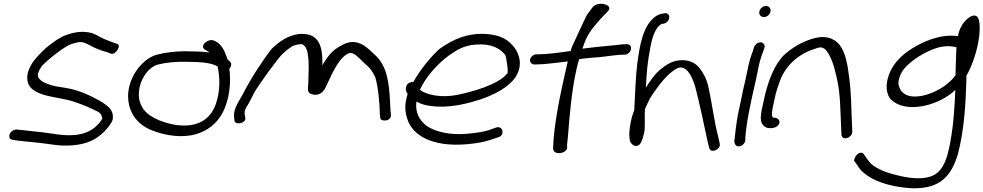

<svg xmlns="http://www.w3.org/2000/svg" viewBox="-20 -741 5250 1025"><path d="M582 -106C587 -143 568 -165 545 -181C537 -188 525 -196 512 -203C464 -230 404 -259 335 -271L274 -281C246 -287 211 -300 198 -312C185 -324 179 -331 184 -352C187 -361 192 -372 201 -385C209 -396 234 -419 273 -450C312 -480 342 -499 359 -505C387 -515 409 -520 430 -513L461 -499C485 -484 517 -472 550 -463L568 -456C584 -447 602 -463 610 -480C616 -490 618 -505 599 -509L579 -516C567 -521 555 -525 543 -530C519 -539 501 -553 473 -564H472C426 -577 380 -571 333 -554C301 -543 267 -519 224 -484C187 -449 163 -422 152 -404C141 -386 133 -369 129 -354C99 -225 265 -230 363 -202C414 -186 470 -162 506 -143C520 -133 523 -126 526 -107C500 -64 457 -29 386 -21C314 -13 253 -31 186 -37C148 -40 112 -46 83 -48L66 -50C65 -50 51 -46 46 -42C30 -32 27 -14 32 -3C35 1 39 4 47 5L63 8C90 11 126 16 165 19C210 23 260 32 307 36H308C425 40 489 10 537 -39C553 -55 575 -81 582 -104Z M684 -139C703 -100 740 -64 796 -43C845 -25 917 -6 997 -18C1089 -34 1156 -92 1185 -178C1208 -240 1210 -306 1207 -354L1204 -373C1214 -384 1219 -401 1208 -412L1195 -423C1194 -430 1190 -436 1188 -443C1179 -469 1163 -501 1138 -516L1127 -522C1096 -542 1041 -497 1074 -476L1088 -468C1092 -467 1093 -465 1097 -461C1066 -465 1030 -467 992 -467C924 -469 862 -461 813 -448C764 -433 720 -388 694 -341C652 -262 659 -188 684 -139ZM821 -396C864 -407 921 -413 977 -411C1052 -411 1109 -406 1142 -386C1153 -332 1158 -260 1132 -185C1103 -104 1036 -58 918 -74C831 -89 760 -125 737 -173C729 -188 724 -202 722 -219C714 -296 762 -378 821 -396Z M1804 -499C1754 -475 1725 -435 1701 -392C1702 -457 1699 -540 1624 -557C1574 -568 1525 -549 1495 -531C1474 -519 1453 -502 1431 -481C1413 -459 1388 -424 1354 -372C1302 -292 1292 -265 1257 -204C1239 -174 1226 -146 1230 -112L1232 -96C1235 -71 1299 -83 1289 -115L1286 -131C1284 -151 1291 -162 1305 -185V-186H1306C1315 -203 1326 -223 1337 -246C1354 -279 1462 -428 1488 -453C1506 -470 1521 -482 1535 -490V-491C1547 -498 1558 -501 1568 -503C1594 -508 1596 -505 1609 -492C1616 -481 1623 -465 1624 -445V-444C1631 -404 1627 -346 1626 -303C1624 -261 1616 -243 1653 -236C1699 -229 1715 -266 1727 -293C1755 -352 1788 -430 1838 -455C1860 -465 1877 -449 1895 -433L1927 -402C1953 -382 1970 -359 1984 -327C1999 -276 2007 -189 2008 -128L2010 -111C2011 -106 2014 -102 2020 -100C2039 -93 2066 -101 2067 -124V-125L2066 -145H2065C2064 -156 2064 -176 2062 -202C2057 -296 2047 -385 1987 -443C1953 -472 1894 -552 1804 -499Z M2155 -292C2139 -269 2149 -250 2156 -239C2139 -184 2141 -148 2154 -107C2181 -19 2286 45 2473 29C2529 24 2567 16 2597 6L2639 -8C2677 -17 2665 -70 2632 -61H2631L2589 -46C2564 -38 2526 -32 2476 -27C2378 -18 2299 -39 2255 -71C2217 -102 2196 -142 2203 -199C2228 -184 2262 -175 2313 -172C2398 -168 2478 -189 2541 -209C2618 -235 2692 -272 2733 -330V-331C2773 -394 2752 -452 2727 -486C2704 -516 2673 -544 2613 -555C2489 -576 2397 -531 2325 -479C2276 -434 2223 -368 2187 -304C2171 -304 2159 -296 2155 -292ZM2221 -262 2223 -264C2252 -329 2315 -399 2374 -443C2420 -476 2459 -499 2520 -503C2606 -510 2652 -480 2677 -448C2683 -439 2698 -341 2686 -347C2669 -325 2637 -306 2606 -292V-291H2605C2552 -267 2491 -249 2424 -235C2337 -217 2256 -234 2221 -262Z M2851 -451H2844C2828 -451 2813 -438 2810 -424C2807 -409 2818 -397 2832 -397H2840C2891 -397 2945 -406 3011 -413L3002 -374C2970 -234 2937 -76 2933 43V54C2935 90 3008 80 3008 45L3007 35C3007 30 3010 13 3012 -13C3020 -115 3031 -255 3058 -373C3062 -391 3066 -408 3072 -425C3107 -431 3148 -433 3190 -437C3233 -442 3279 -449 3305 -449H3314C3329 -449 3344 -460 3348 -476C3352 -492 3344 -505 3327 -505H3318C3301 -505 3275 -501 3275 -501C3234 -497 3156 -490 3088 -481C3088 -483 3091 -483 3091 -485V-486C3114 -557 3136 -583 3186 -640L3226 -682C3258 -715 3175 -738 3145 -704L3113 -661C3108 -653 3033 -490 3033 -490C3030 -483 3029 -476 3027 -469C2969 -460 2898 -451 2851 -451Z M3521 -614C3561 -621 3564 -677 3526 -670C3514 -668 3501 -666 3485 -657C3410 -608 3395 -493 3382 -401C3375 -352 3369 -220 3366 -153C3359 -135 3352 -114 3349 -97C3339 -54 3336 -12 3345 17C3349 22 3365 50 3391 33C3408 24 3420 -38 3420 -38C3425 -75 3420 -116 3423 -158C3423 -159 3425 -161 3426 -165L3438 -191C3444 -205 3451 -218 3460 -232C3497 -286 3543 -350 3597 -377C3602 -379 3607 -381 3615 -381C3639 -378 3652 -363 3665 -342C3674 -326 3684 -303 3692 -276C3715 -187 3740 -69 3758 16L3766 48C3774 82 3831 56 3822 25L3815 -8C3793 -88 3780 -200 3760 -285C3753 -314 3741 -338 3729 -357C3709 -388 3685 -417 3626 -420H3625C3570 -420 3536 -395 3504 -369C3473 -343 3450 -308 3428 -273C3433 -366 3436 -402 3452 -488C3462 -543 3479 -597 3514 -614Z M4058 -650C4074 -650 4089 -662 4093 -678C4097 -695 4086 -709 4069 -709C4052 -709 4038 -696 4034 -680C4030 -663 4042 -650 4058 -650ZM3900 8C3900 19 3902 29 3909 35C3926 51 3959 30 3959 6V-4C3964 -86 3989 -200 4011 -295C4017 -320 4021 -343 4026 -365V-366C4032 -401 4042 -435 4053 -463L4060 -482C4064 -491 4062 -499 4059 -504C4047 -526 4015 -512 4007 -492L4006 -491L4000 -471C3988 -440 3977 -404 3970 -364C3965 -342 3961 -320 3955 -295C3949 -270 3943 -244 3938 -216L3920 -132C3912 -93 3904 -23 3901 6Z M4143 -307C4172 -388 4238 -448 4317 -476H4319C4349 -488 4363 -493 4381 -481C4391 -474 4399 -461 4409 -443C4420 -422 4430 -396 4437 -366C4460 -280 4464 -230 4468 -120L4472 -24C4472 13 4528 -2 4530 -37L4526 -135C4523 -247 4519 -299 4505 -386C4495 -438 4481 -496 4435 -526C4390 -553 4344 -545 4293 -526C4241 -506 4199 -478 4163 -445C4115 -394 4087 -322 4066 -243L4052 -180C4043 -141 4033 -94 4054 -73C4063 -63 4073 -57 4088 -57H4098C4118 -57 4138 -70 4141 -85C4144 -100 4131 -113 4111 -113H4107C4097 -121 4101 -148 4108 -180L4122 -243C4128 -264 4134 -284 4143 -307Z M4545 124 4566 155C4610 214 4714 257 4851 264C5003 268 5060 194 5094 81C5129 -54 5135 -193 5139 -308V-321V-336C5165 -381 5188 -444 5200 -503C5208 -539 5211 -576 5210 -600C5209 -614 5210 -666 5173 -657C5169 -656 5164 -654 5160 -652C5126 -631 5101 -592 5094 -548C4999 -562 4905 -517 4849 -482C4799 -451 4758 -412 4734 -362C4708 -306 4707 -256 4728 -220C4757 -182 4819 -157 4913 -176C4980 -190 5039 -222 5080 -261C5077 -189 5072 -97 5060 -24C5044 81 5024 177 4948 201H4947L4946 202C4891 219 4821 208 4767 194C4699 178 4640 152 4616 117L4594 86C4590 80 4586 74 4577 74C4563 74 4545 90 4540 112C4539 117 4541 121 4545 124ZM4776 -298C4780 -338 4798 -369 4827 -395C4862 -428 4913 -460 4966 -480C5010 -496 5045 -498 5086 -489C5084 -446 5082 -386 5081 -340L5072 -327C5032 -281 4972 -245 4905 -230C4817 -213 4781 -249 4776 -298Z"/></svg>

Font: Stray Cat
Style: BdExtObl
Weight: 700
Version: Version 1.0